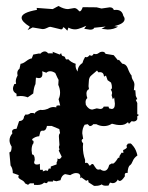

<svg xmlns="http://www.w3.org/2000/svg" viewBox="-20 -606 484 629"><path d="M292.5 2.9H288.1L270 -8.8Q270 -16.1 267.6 -16.1L262.2 -13.7L246.6 -24.9L242.7 -22L243.2 -26.9Q243.2 -39.1 229 -39.1Q221.2 -39.1 210 -32.2L193.8 -35.6Q182.1 -32.7 178.2 -15.6L164.6 -12.2L153.3 -15.1L153.8 -11.2H136.7Q135.3 -5.9 130.9 -5.9L124.5 -7.8Q117.2 0 102.1 0L91.3 -0.5V-5.4H78.1L71.8 -0.5L62 -5.4Q60.1 -11.7 50 -16.8Q40 -22 40 -26.4L41.5 -32.2L22 -39.1Q22 -54.2 14.6 -64L10.7 -106.9Q18.1 -107.4 18.1 -125.5Q11.2 -136.7 11.2 -146Q11.2 -158.2 20.5 -168.9L19.5 -174.3Q19.5 -184.1 34.2 -184.1L42.5 -209Q58.1 -210.4 58.6 -224.1L63.5 -231L67.9 -230.5Q73.7 -230.5 80.6 -235.8H90.3L91.8 -232.9Q99.1 -243.2 112.3 -246.1L119.1 -245.6Q126.5 -245.6 136.7 -249.5Q146 -255.4 155.3 -255.4L164.6 -254.4V-257.8Q164.6 -260.7 171.9 -260.7L177.2 -260.3L171.9 -281.2Q176.8 -290.5 176.8 -302.7Q176.8 -314.9 170.9 -328.1L171.9 -344.2Q169.4 -348.1 161.1 -366.7Q152.3 -372.6 144.5 -372.6Q136.7 -372.6 131.8 -367.7L118.2 -372.6L119.1 -364.3Q119.1 -350.1 106.9 -350.1L97.7 -351.6L96.2 -330.6Q90.8 -320.8 88.9 -299.8L70.8 -287.1Q59.6 -291.5 47.4 -291.5L34.2 -290.5V-298.8Q22.5 -304.7 22.5 -315.4Q22.5 -321.8 26.9 -330.6L32.7 -331.5L31.7 -338.9Q31.7 -348.6 37.6 -358.4L36.6 -366.2Q36.6 -375.5 43.9 -380.9L47.4 -397Q55.2 -397.5 65.9 -405.8Q76.7 -414.1 84 -414.6L88.9 -427.2L109.9 -431.2L110.4 -428.7Q119.1 -437.5 126.5 -437.5Q132.8 -437.5 137.7 -431.2H153.8L151.9 -436.5L175.8 -427.2L180.2 -432.1Q182.1 -421.9 187.3 -421.9Q192.4 -421.9 194.3 -415Q195.3 -411.1 199.2 -411.1L203.6 -412.1Q212.4 -401.9 228 -397L227.5 -391.6Q227.5 -380.9 234.4 -371.6Q234.4 -389.6 250 -399.4Q252.4 -408.7 258.8 -419.4L263.2 -418.5Q268.1 -418.5 273.4 -425.3L279.3 -423.3Q283.7 -423.3 286.6 -429.7L293.5 -428.7Q299.3 -428.7 304 -432.6Q308.6 -436.5 315.4 -436.5Q323.2 -436.5 325.7 -429.7L352.5 -425.3L366.2 -408.7L369.6 -410.2L380.4 -397.5Q392.6 -396.5 397.9 -383.8Q404.8 -365.2 411.1 -358.4Q411.1 -350.1 415.8 -343Q420.4 -335.9 420.4 -328.1L418.5 -310.5H423.3L424.8 -292L429.7 -281.2L424.8 -278.8L429.7 -268.6V-231.9L435.1 -229.5L429.7 -225.1V-215.8Q426.3 -208 417.5 -208L411.1 -209L401.4 -199.2L401.9 -201.7Q401.9 -204.1 397.9 -205.1Q389.6 -196.3 374 -196.3Q361.8 -196.3 346.7 -200.7Q334.5 -192.9 320.3 -192.9Q307.6 -192.9 295.4 -199.2H285.6Q280.8 -192.9 273.9 -192.9L267.1 -199.2L257.3 -197.3Q249.5 -185.1 249.5 -169.4L252.4 -151.4Q247.6 -149.4 247.6 -145.5Q247.6 -141.1 252.4 -136.2L251.5 -125.5Q251.5 -102.5 258.8 -82.5V-71.8L263.2 -72.8Q269 -72.8 272 -64H275.9Q279.3 -68.8 283.2 -68.8Q285.2 -68.8 286.9 -65.9Q288.6 -63 290.8 -59.6Q293 -56.2 295.7 -53.2Q298.3 -50.3 302.7 -50.3L308.6 -51.3Q314.9 -46.4 321.3 -46.4Q333 -46.4 337.9 -65.9L346.7 -70.8L349.1 -69.8Q355.5 -69.8 367.2 -89.4L369.1 -88.9Q371.6 -88.9 371.6 -91.8L371.1 -94.2L378.4 -106L384.3 -105L383.3 -114.3Q396 -119.6 396 -124.5L394 -127.9L398.9 -135.3Q402.8 -136.2 406.7 -136.2Q410.2 -136.2 418.2 -125.2Q426.3 -114.3 430.2 -96.7Q418.9 -88.9 415 -78.6Q411.1 -68.4 406.2 -64.9Q398.9 -60.5 397.9 -39.1L394.5 -39.6Q388.7 -39.6 388.7 -32.7L389.2 -28.8Q378.9 -13.2 372.6 -13.2Q368.2 -13.2 366.2 -18.1Q359.9 -5.9 349.1 -5.9L340.3 -7.8L335.4 2L326.7 2.4Q316.9 2.4 313.5 -2Q305.7 2.9 292.5 2.9ZM282.7 -247.1 296.9 -251 308.1 -249Q316.9 -249 319.8 -256.8H335.4L337.4 -251L345.7 -249Q356.4 -249 356.4 -266.1L354 -286.6L349.6 -280.8L345.7 -293.9L347.2 -300.8Q347.2 -306.2 342.8 -313Q346.7 -313.5 346.7 -320.3Q346.7 -327.1 343.8 -335.4L332.5 -343.3L327.1 -358.4L320.8 -355Q319.8 -369.6 307.6 -369.6L302.2 -369.1L297.9 -375L280.3 -359.9Q271 -353 271 -339.4L270 -323.7L271.5 -314Q263.2 -310.1 263.2 -299.8Q263.2 -292 266.1 -284.7Q260.3 -280.3 260.3 -271L261.2 -262.7Q270 -247.1 282.7 -247.1ZM120.1 -44.4 130.9 -48.3 134.3 -45.9Q137.2 -45.9 140.1 -54.2Q143.1 -53.2 145 -53.2Q146.5 -53.2 146.5 -60.5L165.5 -67.4V-74.2Q168.5 -78.1 168.5 -83L168 -86.9L172.9 -85Q178.2 -85 182.1 -92.8L172.4 -112.8L174.8 -116.2L172.9 -124L174.8 -131.3L172.9 -159.2Q172.9 -166.5 176.8 -169.9L174.3 -183.1L149.4 -193.4H133.8Q131.3 -177.7 120.6 -177.7L117.2 -178.2L112.3 -174.8L108.4 -159.7Q96.7 -159.2 85.4 -150.4Q85.4 -144.5 89.8 -144.5V-137.2Q83.5 -129.9 83.5 -113.8L85 -100.1Q93.8 -100.1 93.8 -82L91.8 -74.7Q91.8 -66.9 101.1 -66.9Q107.4 -66.9 110.4 -69.8L111.3 -49.8H120.6ZM171.4 -586.4Q189.5 -576.2 202.6 -576.2L223.1 -579.6Q227.1 -579.6 230 -577.9Q232.9 -576.2 234.9 -574.2Q236.8 -572.3 238.3 -570.6Q239.7 -568.8 241.2 -568.8Q246.1 -568.8 251 -582.5L296.4 -582L312.5 -578.1L339.4 -582Q350.1 -582 353 -573.2L359.9 -573.7Q379.9 -573.7 383.8 -554.7Q388.2 -548.8 388.2 -543.5Q388.2 -528.3 354.5 -520.5L366.7 -518.6Q351.6 -509.3 332.5 -509.3L312.5 -511.7L326.2 -519L288.6 -515.1Q286.6 -508.8 274.9 -508.8L255.9 -511.7L262.7 -521.5Q261.7 -521.5 257.8 -519.5Q253.9 -517.6 248.3 -515.4Q242.7 -513.2 236.8 -511.5Q231 -509.8 226.1 -509.8Q214.8 -509.8 204.1 -515.6L200.7 -505.4Q190.9 -516.6 187.5 -516.6Q186.5 -516.6 186.3 -515.6Q186 -514.6 185.5 -513.2Q185.1 -511.7 183.8 -510.7Q182.6 -509.8 179.7 -509.8L145.5 -518.1Q141.6 -518.1 138.9 -516.8Q136.2 -515.6 133.8 -514.4Q131.3 -513.2 127.9 -512Q124.5 -510.7 119.1 -510.7L86.9 -516.1L70.3 -507.3L77.6 -518.6Q50.8 -535.2 50.8 -547.9Q50.8 -564.9 101.1 -573.7L100.1 -580.1L152.8 -576.2Z"/></svg>

Font: Truetypewriter PolyglOTT
Style: Regular
Weight: 400
Designer: Sergey Beatoff a.k.a. Sam_T
Version: Version 3.76